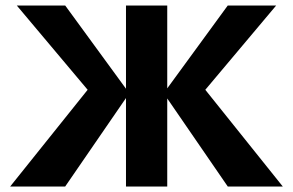

<svg xmlns="http://www.w3.org/2000/svg" viewBox="-20 -678 1065 698"><path d="M808 0 575 -339 808 -658H984L683 -300L690 -397L1008 0ZM17 0 335 -397 342 -300 41 -658H217L450 -339L217 0ZM438 0V-658H588V0Z"/></svg>

Font: Ysabeau SC ExtraBold
Style: Regular
Weight: 800
Designer: Christian Thalmann (Catharsis Fonts)
Version: Version 2.001;gftools[0.9.30]; featfreeze: smcp